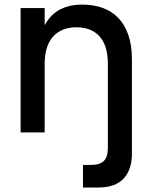

<svg xmlns="http://www.w3.org/2000/svg" viewBox="-20 -575 653 834"><path d="M448.5 -297Q448.5 -377 412.5 -416.8Q376.5 -456.5 312 -456.5Q280 -456.5 254.5 -446.5Q229 -436.5 211 -416.8Q193 -397 183.5 -367Q174 -337 174 -297V0H69.5V-540H174V-465.5Q184 -484 198.2 -500.2Q212.5 -516.5 232.2 -528.8Q252 -541 278.2 -548Q304.5 -555 337.5 -555Q386 -555 425.8 -540.8Q465.5 -526.5 493.8 -497.2Q522 -468 537.5 -423.2Q553 -378.5 553 -317.5V93.5Q553 162 516.8 200.8Q480.5 239.5 407 239.5H340.5V141.5H373.5Q413.5 141.5 431 124.2Q448.5 107 448.5 67Z"/></svg>

Font: Vela Sans SemBd
Style: Regular
Weight: 600
Designer: Principal design: Mikhail Sharanda - project Manrope.
Design modification: Ravid Balaliev
Foundry: Mikhail Sharanda
Version: Version 1.001